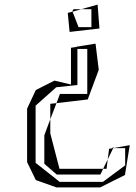

<svg xmlns="http://www.w3.org/2000/svg" viewBox="-20 -803 594 836"><path d="M455 -155 449 -109 473 -158H525V-83L428 -11H240L135 -94V-343L225 -423L317 -433V-590H360V-394H241L226 -354L362 -370L410 -499L396 -613L317 -600V-604L315 -599L289 -595V-435L217 -452L136 -411L98 -330V-97L136 -19L226 13H416L524 -41L545 -171L473 -158L475 -162V-163L468 -158H472ZM173 -90 227 -43H417L429 -68H239L199 -222V-284L173 -214ZM275 -747 283 -664 413 -679 405 -783 334 -763H378V-685H322L296 -752ZM199 -351 226 -354 199 -284ZM429 -68 449 -109 444 -68ZM295 -754 300 -763H334L296 -752Z"/></svg>

Font: Quebrada
Style: Regular
Weight: 400
Designer: deFharo
Foundry: deFharo
Version: Version 1.034 2012